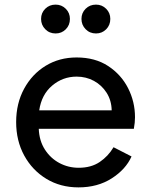

<svg xmlns="http://www.w3.org/2000/svg" viewBox="-20 -800 654 832"><path d="M320 12Q403 12 464 -27Q525 -66 550 -122L472 -162Q449 -123 412 -98Q375 -73 321 -73Q276 -73 237.5 -93.5Q199 -114 174.5 -152Q150 -190 148 -242H560Q565 -269 565 -292Q565 -359 535 -418Q505 -477 448.5 -514Q392 -551 312 -551Q237 -551 178 -515Q119 -479 84.5 -415.5Q50 -352 50 -271Q50 -190 85 -126Q120 -62 181 -25Q242 12 320 12ZM312 -468Q353 -468 387 -449.5Q421 -431 442 -398Q463 -365 464 -322H150Q160 -390 206 -429Q252 -468 312 -468ZM221 -655Q247 -655 265 -673Q283 -691 283 -718Q283 -744 265 -762Q247 -780 221 -780Q194 -780 176 -762Q158 -744 158 -718Q158 -692 176 -673.5Q194 -655 221 -655ZM396 -655Q422 -655 440 -673Q458 -691 458 -718Q458 -744 440 -762Q422 -780 396 -780Q369 -780 351 -762Q333 -744 333 -718Q333 -692 351 -673.5Q369 -655 396 -655Z"/></svg>

Font: Plus Jakarta Sans Medium
Style: Regular
Weight: 500
Designer: Gumpita Rahayu
Foundry: Tokotype
Version: Version 2.004; ttfautohint (v1.8.3)